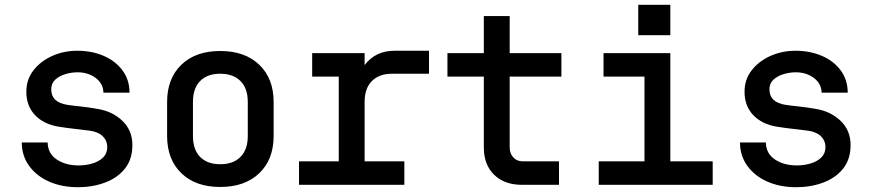

<svg xmlns="http://www.w3.org/2000/svg" viewBox="-20 -772 3640 802"><path d="M306 10Q238 10 185 -13.5Q132 -37 101.5 -79.5Q71 -122 71 -177H179Q180 -130 217.5 -105.5Q255 -81 308 -81Q338 -81 365.5 -89Q393 -97 410.5 -114Q428 -131 428 -158Q428 -184 409.5 -202.5Q391 -221 356 -226Q324 -230 289.5 -234Q255 -238 224 -243Q163 -253 126.5 -291Q90 -329 90 -389Q90 -440 120 -478.5Q150 -517 198.5 -538.5Q247 -560 303 -560Q364 -560 413.5 -538.5Q463 -517 492 -477.5Q521 -438 521 -385H412Q411 -423 379.5 -446.5Q348 -470 304 -470Q279 -470 253.5 -462.5Q228 -455 211 -439.5Q194 -424 194 -399Q194 -344 262 -334Q281 -331 315 -327.5Q349 -324 388 -317Q450 -307 491.5 -267Q533 -227 533 -166Q533 -107 502 -68Q471 -29 419 -9.5Q367 10 306 10Z M900 9Q797 9 737.5 -48.5Q678 -106 678 -204V-346Q678 -444 737.5 -501.5Q797 -559 900 -559Q1003 -559 1063 -501.5Q1123 -444 1123 -346V-204Q1123 -106 1063 -48.5Q1003 9 900 9ZM900 -86Q954 -86 984.5 -116.5Q1015 -147 1015 -204V-346Q1015 -403 984.5 -433.5Q954 -464 900 -464Q846 -464 816 -433.5Q786 -403 786 -346V-204Q786 -147 816 -116.5Q846 -86 900 -86Z M1229 0V-98H1395V-452H1284V-550H1503V-500Q1548 -560 1628 -560H1772V-464H1618Q1564 -464 1533.5 -433.5Q1503 -403 1503 -346V-98H1669V0Z M2160 0Q2087 0 2044 -42Q2001 -84 2001 -156V-452H1849V-550H2001V-705H2109V-550H2325V-452H2109V-157Q2109 -131 2124 -114.5Q2139 -98 2165 -98H2315V0Z M2481 0V-98H2672V-452H2501V-550H2780V-98H2957V0ZM2646 -752H2780V-625H2646Z M3306 10Q3238 10 3185 -13.5Q3132 -37 3101.5 -79.5Q3071 -122 3071 -177H3179Q3180 -130 3217.5 -105.5Q3255 -81 3308 -81Q3338 -81 3365.5 -89Q3393 -97 3410.5 -114Q3428 -131 3428 -158Q3428 -184 3409.5 -202.5Q3391 -221 3356 -226Q3324 -230 3289.5 -234Q3255 -238 3224 -243Q3163 -253 3126.5 -291Q3090 -329 3090 -389Q3090 -440 3120 -478.5Q3150 -517 3198.5 -538.5Q3247 -560 3303 -560Q3364 -560 3413.5 -538.5Q3463 -517 3492 -477.5Q3521 -438 3521 -385H3412Q3411 -423 3379.5 -446.5Q3348 -470 3304 -470Q3279 -470 3253.5 -462.5Q3228 -455 3211 -439.5Q3194 -424 3194 -399Q3194 -344 3262 -334Q3281 -331 3315 -327.5Q3349 -324 3388 -317Q3450 -307 3491.5 -267Q3533 -227 3533 -166Q3533 -107 3502 -68Q3471 -29 3419 -9.5Q3367 10 3306 10Z"/></svg>

Font: Tiny SemiBold
Style: Regular
Weight: 600
Designer: Philipp Nurullin, Konstantin Bulenkov
Foundry: JetBrains
Version: Version 2.251; ttfautohint (v1.8.4.7-5d5b)